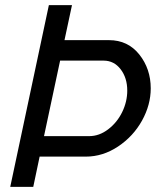

<svg xmlns="http://www.w3.org/2000/svg" viewBox="-20 -730 621 750"><path d="M170.9 -710H261.2L231.9 -573.2H405.8Q479.5 -573.2 524.2 -517.1Q568.8 -460.9 568.8 -384.8Q568.8 -320.3 534.7 -258.8Q500.5 -197.3 441.2 -157.7Q381.8 -118.2 314.9 -118.2H134.8L109.9 0H20ZM328.1 -198.2Q367.7 -198.2 402.6 -224.9Q437.5 -251.5 457.3 -292.2Q477.1 -333 477.1 -376Q477.1 -425.8 451.2 -459.5Q425.3 -493.2 384.8 -493.2H214.8L151.9 -198.2Z"/></svg>

Font: Rawline Medium
Style: Italic
Weight: 500
Italic angle: -12°
Designer: Matt McInerney, Pablo Impallari, Rodrigo Fuenzalida
Foundry: Matt McInerney, Pablo Impallari, Rodrigo Fuenzalida
Version: Version 4.020;PS 004.020;hotconv 1.0.88;makeotf.lib2.5.64775